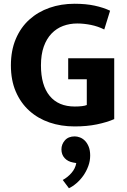

<svg xmlns="http://www.w3.org/2000/svg" viewBox="-20 -662 676 1022"><path d="M377 -642Q437 -642 483.5 -632Q530 -622 566 -605L535 -505Q501 -522 463.5 -529.5Q426 -537 391 -537Q351 -537 316 -524Q281 -511 254.5 -483.5Q228 -456 213 -414Q198 -372 198 -314Q198 -208 244.5 -151.5Q291 -95 378 -95Q399 -95 416 -97Q433 -99 442 -103V-240H343V-352H588V-28Q549 -11 496 0Q443 11 377 11Q305 11 243.5 -10Q182 -31 136 -72.5Q90 -114 64 -174.5Q38 -235 38 -314Q38 -393 64 -454.5Q90 -516 136 -557.5Q182 -599 243.5 -620.5Q305 -642 377 -642ZM369 203Q341 198 324 179.5Q307 161 307 133Q307 106 325.5 85Q344 64 378 64Q391 64 405.5 69.5Q420 75 432 87Q444 99 452 118.5Q460 138 460 166Q460 195 450 222Q440 249 424.5 271.5Q409 294 388.5 312Q368 330 347 340L314 296Q340 282 360.5 258.5Q381 235 386 206Z"/></svg>

Font: Mukta Vaani ExtraBold
Style: Regular
Weight: 800
Designer: Noopur Datye, Girish Dalvi, Yashodeep Gholap, Pallavi Karambelkar
Foundry: Ek Type
Version: Version 2.538;PS 1.000;hotconv 16.6.51;makeotf.lib2.5.65220;